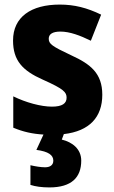

<svg xmlns="http://www.w3.org/2000/svg" viewBox="-20 -672 500 839"><path d="M335 30C335 -21 296 -51 250 -62L259 -86C371 -99 427 -160 427 -258C427 -352 375 -392 292 -430C207 -470 193 -480 193 -503C193 -523 210 -534 244 -534C285 -534 330 -517 377 -494L422 -608C360 -638 305 -652 241 -652C116 -652 37 -598 37 -495C37 -407 79 -363 167 -324C259 -283 271 -269 271 -245C271 -220 252 -206 207 -206C159 -206 93 -224 38 -251V-114C81 -96 121 -87 170 -84L139 -17C192 -10 213 6 213 30C213 50 198 59 177 59C159 59 134 55 113 50V136C135 143 162 147 196 147C293 147 335 103 335 30Z"/></svg>

Font: Noto Sans Kannada UI SemiCondensed ExtraBold
Style: Regular
Weight: 800
Width: 4
Designer: Jelle Bosma - Monotype Design Team
Foundry: Monotype Imaging Inc.
Version: Version 2.005